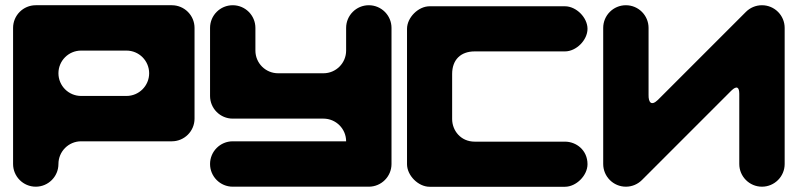

<svg xmlns="http://www.w3.org/2000/svg" viewBox="-20 -714 3049 734"><path d="M116.7 -694C68.8 -694 30 -655.2 30 -607.3V-87C30 -39.2 68.8 -0.3 116.7 -0.3C164.6 -0.3 203.4 -39.2 203.4 -87C203.4 -134.9 242.2 -173.8 290.1 -173.8H636.9C684.8 -173.8 723.7 -212.6 723.7 -260.5V-607.3C723.7 -655.2 684.8 -694 636.9 -694ZM290.1 -347.2C242.2 -347.2 203.4 -386 203.4 -433.9C203.4 -481.8 242.2 -520.6 290.1 -520.6H463.5C511.4 -520.6 550.2 -481.8 550.2 -433.9C550.2 -386 511.4 -347.2 463.5 -347.2Z M869.7 -173.8C821.8 -173.8 783 -134.9 783 -87C783 -39.2 821.8 -0.3 869.7 -0.3H1389.9C1437.8 -0.3 1476.7 -39.2 1476.7 -87V-607.3C1476.7 -655.2 1437.8 -694 1389.9 -694C1342.1 -694 1303.2 -655.2 1303.2 -607.3V-520.6C1303.2 -472.7 1264.4 -433.9 1216.5 -433.9H1043.1C995.2 -433.9 956.4 -472.7 956.4 -520.6V-607.3C956.4 -655.2 917.6 -694 869.7 -694C821.8 -694 783 -655.2 783 -607.3V-347.2C783 -299.3 821.8 -260.5 869.7 -260.5H1216.5C1264.4 -260.5 1303.2 -221.6 1303.2 -173.8H1216.5Z M1622.2 -690C1579.1 -690 1536 -646.9 1536 -603.8V-86.2C1536 -43.1 1579.1 0 1622.2 0H2139.8C2182.9 0 2226 -43.1 2226 -86.2C2226 -140.2 2182.9 -172.5 2139.8 -172.5H1794.8C1740.8 -172.5 1708.5 -215.6 1708.5 -258.8V-431.2C1708.5 -485.2 1740.8 -517.5 1794.8 -517.5H2139.8C2182.9 -517.5 2226 -560.6 2226 -603.8C2226 -646.9 2182.9 -690 2139.8 -690Z M2831.6 -668.6 2495 -332C2469.1 -307.1 2458.9 -323.7 2459.4 -351V-607.3C2459.4 -655.2 2420.6 -694 2372.7 -694C2324.8 -694 2286 -655.2 2286 -607.3V-87C2286 -39.2 2324.8 -0.3 2372.7 -0.3C2396.6 -0.3 2418.3 -10 2434 -25.7L2775.7 -367.4C2797.3 -388.5 2806.2 -379.7 2806.2 -355.6V-87C2806.2 -39.2 2845.1 -0.3 2892.9 -0.3C2940.8 -0.3 2979.7 -39.2 2979.7 -87V-607.3C2979.7 -655.2 2940.8 -694 2892.9 -694C2869 -694 2847.3 -684.3 2831.6 -668.6Z"/></svg>

Font: OpenLukyanov
Style: Regular
Weight: 400
Designer: Michail Lukyanov
Foundry: book-let.ru
Version: Version 2.1